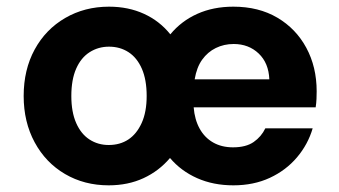

<svg xmlns="http://www.w3.org/2000/svg" viewBox="-20 -544 1016 576"><path d="M306 12Q233 12 175 -22Q117 -56 84 -117Q51 -178 51 -256Q51 -335 84 -395.5Q117 -456 175.5 -490Q234 -524 307 -524Q365 -524 412 -502.5Q459 -481 491 -441Q524 -481 572 -502.5Q620 -524 680 -524Q756 -524 812 -491Q868 -458 899 -400.5Q930 -343 930 -270Q930 -260 929.5 -247.5Q929 -235 927 -222H561Q564 -185 579 -158Q594 -131 619.5 -116.5Q645 -102 679 -102Q718 -102 741 -118Q764 -134 776 -159H918Q904 -111 871 -72Q838 -33 789.5 -10.5Q741 12 680 12Q620 12 571.5 -9.5Q523 -31 490 -70Q457 -31 410.5 -9.5Q364 12 306 12ZM306 -109Q340 -109 365 -125.5Q390 -142 405 -175Q420 -208 420 -256Q420 -305 405.5 -338Q391 -371 365.5 -387.5Q340 -404 307 -404Q275 -404 249 -387.5Q223 -371 208.5 -338Q194 -305 194 -256Q194 -208 208.5 -175Q223 -142 248.5 -125.5Q274 -109 306 -109ZM564 -306H788Q786 -355 756 -383.5Q726 -412 681 -412Q652 -412 627.5 -400Q603 -388 586.5 -365Q570 -342 564 -306Z"/></svg>

Font: DM Sans 12pt ExtraBold
Style: Regular
Weight: 800
Version: Version 4.004;gftools[0.9.30]